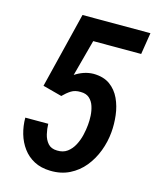

<svg xmlns="http://www.w3.org/2000/svg" viewBox="-109 -786 708 872"><g transform="rotate(15 244.5 -350.5)"><path d="M171.9 -330.6 82 -354.5 169.9 -710.9H489.3L473.1 -608.9H247.6L201.7 -437.5Q220.7 -450.2 242.4 -457.8Q264.2 -465.3 287.6 -465.8Q335.4 -465.3 365.5 -443.6Q395.5 -421.9 411.9 -386.7Q428.2 -351.6 433.1 -310.3Q438 -269 434.6 -231Q430.7 -184.6 414.1 -140.9Q397.5 -97.2 369.4 -62.7Q341.3 -28.3 301.3 -8.3Q261.2 11.7 210.4 10.3Q167 9.3 135 -7.6Q103 -24.4 81.8 -53.2Q60.5 -82 50 -118.2Q39.6 -154.3 39.6 -193.4H147.5Q147.9 -169.9 153.6 -145.5Q159.2 -121.1 174.1 -104Q189 -86.9 217.3 -86.4Q246.1 -85.4 265.4 -99.9Q284.7 -114.3 296.9 -137.5Q309.1 -160.6 315.2 -186.8Q321.3 -212.9 323.2 -235.4Q325.2 -254.9 324 -278.1Q322.8 -301.3 315.9 -322.5Q309.1 -343.8 293.9 -357.4Q278.8 -371.1 252.9 -371.1Q226.6 -372.1 208 -360.4Q189.5 -348.6 171.9 -330.6Z"/></g></svg>

Font: Roboto Condensed Medium
Style: Italic
Weight: 500
Italic angle: -12°
Designer: Christian Robertson
Foundry: Google
Version: Version 3.0; 2020